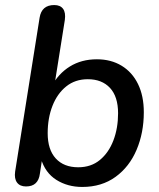

<svg xmlns="http://www.w3.org/2000/svg" viewBox="-20 -732 631 761"><path d="M306 9Q248 9 203.5 -19Q159 -47 142 -104L150 -122L138 -43Q135 -19 121.5 -6Q108 7 83 7Q59 7 47.5 -8.5Q36 -24 40 -52L137 -662Q141 -687 155.5 -699.5Q170 -712 195 -712Q219 -712 230 -697Q241 -682 237 -653L195 -389H184Q211 -440 257 -468.5Q303 -497 364 -497Q420 -497 462 -471.5Q504 -446 527 -399Q550 -352 550 -287Q550 -206 521.5 -138.5Q493 -71 438 -31Q383 9 306 9ZM290 -69Q341 -69 376 -98Q411 -127 429.5 -175.5Q448 -224 448 -283Q448 -349 416 -383.5Q384 -418 328 -418Q278 -418 242.5 -389.5Q207 -361 188 -312.5Q169 -264 169 -204Q169 -139 201 -104Q233 -69 290 -69Z"/></svg>

Font: Nunito ExtraLight SemiBold
Style: Italic
Weight: 600
Italic angle: -9°
Version: Version 3.602